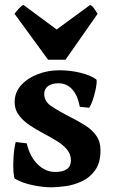

<svg xmlns="http://www.w3.org/2000/svg" viewBox="-20 -759 470 793"><path d="M395 -138.2Q395 -86.4 372.8 -55.7Q350.6 -24.9 317.4 -9.8Q284.2 5.4 250.2 10Q216.3 14.6 192.9 14.6Q158.7 14.6 116.5 6.1Q74.2 -2.4 41.5 -21Q37.6 -23.4 35.6 -49.8Q33.7 -76.2 35.9 -110.8Q38.1 -145.5 44.9 -172.4L90.3 -167Q103.5 -111.3 135.7 -80.1Q168 -48.8 207.5 -48.8Q272.9 -48.8 272.9 -96.2Q272.9 -122.6 256.3 -142.1Q239.7 -161.6 213.1 -177.7Q186.5 -193.8 156.7 -209.5Q129.9 -223.6 103 -241.5Q76.2 -259.3 58.3 -282.7Q40.5 -306.2 40.5 -336.9Q40.5 -377.4 67.1 -407Q93.8 -436.5 136 -452.6Q178.2 -468.8 224.6 -468.8Q270 -468.8 312 -458.5Q354 -448.2 377.4 -431.2Q380.4 -428.7 378.9 -414.1Q377.4 -399.4 372.8 -379.6Q368.2 -359.9 361.6 -341.6Q355 -323.2 348.1 -314L309.6 -317.9Q301.3 -363.8 278.8 -389.4Q256.3 -415 221.7 -415Q193.4 -415 178 -403.1Q162.6 -391.1 162.6 -371.1Q162.6 -341.3 189.9 -322Q217.3 -302.7 275.4 -272.9Q303.7 -258.8 331.3 -241.5Q358.9 -224.1 377 -199.5Q395 -174.8 395 -138.2ZM250.5 -512.2H178.7L40 -702.1Q46.9 -711.4 57.9 -723.4Q68.8 -735.4 76.7 -738.8L213.9 -637.2L352.5 -738.8Q360.8 -735.4 369.1 -723.4Q377.4 -711.4 383.3 -702.1Z"/></svg>

Font: Gentium Book Plus
Style: Bold
Weight: 700
Designer: Victor Gaultney, Annie Olsen, Iska Routamaa, Becca Hirsbrunner
Foundry: SIL International
Version: Version 6.101